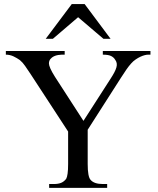

<svg xmlns="http://www.w3.org/2000/svg" viewBox="-20 -909 763 929"><path d="M695.8 -644.5Q689.9 -644.5 680.2 -642.1Q670.4 -639.6 659.4 -634.5Q648.4 -629.4 636.5 -621.3Q624.5 -613.3 614.3 -601.6Q604 -590.3 592 -573.2Q580.1 -556.2 564.9 -532.2L404.3 -281.2V-115.7Q404.3 -53.2 418.5 -38.6Q435.5 -18.6 477.5 -18.6H498.5V0H217.8V-18.6H240.7Q261.7 -18.6 275.9 -24.4Q290 -30.3 300.3 -43.9Q304.7 -51.8 307.1 -69.1Q309.6 -86.4 309.6 -115.7V-272.5L128.9 -549.3Q112.8 -573.2 101.3 -590.1Q89.8 -606.9 76.2 -618.2Q63.5 -627.4 45.9 -636Q28.3 -644.5 8.3 -644.5V-662.1H293V-644.5H278.3Q271.5 -644.5 261 -642.8Q250.5 -641.1 240.7 -636.5Q231 -631.8 223.9 -623.3Q216.8 -614.7 216.8 -601.6Q216.8 -593.3 223.9 -577.1Q231 -561 246.1 -537.1L383.8 -324.2L515.1 -528.3Q525.9 -544.9 533 -558.3Q540 -571.8 543.2 -582.8Q546.4 -593.8 544.7 -603.3Q543 -612.8 536.1 -621.6Q530.3 -631.3 517.6 -637.9Q504.9 -644.5 477.5 -644.5V-662.1H708V-644.5ZM480.5 -721.2 357.9 -825.7 235.8 -721.2H201.2L327.1 -889.2H389.6L515.1 -721.2Z"/></svg>

Font: Doulos SIL Afr
Style: Regular
Weight: 400
Designer: Walt Agee, Victor Gaultney, Peter Martin, Debbi Hosken, Becca Hirsbrunner
Foundry: SIL International
Version: Version 5.000